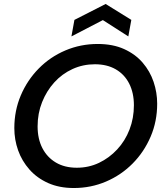

<svg xmlns="http://www.w3.org/2000/svg" viewBox="-20 -933 826 965"><path d="M351 12Q278 12 222 -13Q166 -38 128 -81Q90 -124 71 -177.5Q52 -231 52 -289Q52 -377 84.5 -453.5Q117 -530 174.5 -588.5Q232 -647 308.5 -679.5Q385 -712 471 -712Q547 -712 603.5 -686.5Q660 -661 697 -618Q734 -575 752 -521.5Q770 -468 770 -412Q770 -323 737 -246Q704 -169 646.5 -111Q589 -53 513 -20.5Q437 12 351 12ZM366 -90Q426 -90 477.5 -114.5Q529 -139 569 -182Q609 -225 631 -282Q653 -339 653 -404Q653 -466 629.5 -512.5Q606 -559 562 -584.5Q518 -610 457 -610Q397 -610 344.5 -586Q292 -562 253 -519Q214 -476 191.5 -419.5Q169 -363 169 -298Q169 -235 193 -188.5Q217 -142 261 -116Q305 -90 366 -90ZM339 -750 354 -833 511 -913 640 -833 625 -750 497 -832Z"/></svg>

Font: Rethink Sans SemiBold
Style: Italic
Weight: 600
Italic angle: -10°
Designer: The Rethink Sans project authors (Hans Thiessen). DM Sans designed by Colophon Foundry.
Foundry: Rethink Communications LLC
Version: Version 1.001